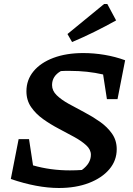

<svg xmlns="http://www.w3.org/2000/svg" viewBox="-20 -927 663 959"><path d="M514 -432 495 -555Q417 -573 329 -573Q317 -573 306 -573Q295 -573 284 -572Q240 -547 240 -502Q240 -474 263 -451.5Q286 -429 323 -408.5Q360 -388 401 -366.5Q442 -345 479 -319Q516 -293 539.5 -259.5Q563 -226 563 -182Q563 -125 526 -81.5Q489 -38 424 -13Q359 12 274 12Q166 12 34 -33L73 -232H125L145 -101Q232 -76 329 -76Q359 -76 389 -78Q434 -111 434 -154Q434 -180 410.5 -201.5Q387 -223 350.5 -243Q314 -263 273 -284.5Q232 -306 195.5 -332Q159 -358 135.5 -392Q112 -426 112 -471Q112 -528 147.5 -571Q183 -614 247 -638Q311 -662 396 -662Q449 -662 502.5 -653Q556 -644 605 -626L567 -432ZM340 -717 317 -757 500 -907H516L560 -825Q506 -795 451.5 -768Q397 -741 340 -717Z"/></svg>

Font: Piazzolla SC SemiBold
Style: Italic
Weight: 600
Italic angle: -11.3°
Designer: Juan Pablo del Peral
Foundry: Huerta Tipografica
Version: Version 1.330